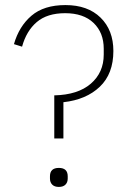

<svg xmlns="http://www.w3.org/2000/svg" viewBox="-20 -730 502 757"><path d="M194 -184V-354Q287 -356 338 -400Q389 -444 389 -515V-538Q389 -601 349 -639.5Q309 -678 237 -678Q166 -678 125 -643Q84 -608 67 -546L35 -556Q55 -626 104 -668Q153 -710 238 -710Q326 -710 376.5 -660.5Q427 -611 427 -529Q427 -439 373.5 -388Q320 -337 230 -327V-184ZM212 7Q195 7 186 -2Q177 -11 177 -26V-35Q177 -68 212 -68Q247 -68 247 -35V-26Q247 -11 238 -2Q229 7 212 7Z"/></svg>

Font: IBM Plex Sans KR ExtLt
Style: Regular
Weight: 200
Designer: Mike Abbink; Paul van der Laan; Pieter van Rosmalen; Wujin Sim; Chorong Kim; Dohee Lee;
Foundry: Sandoll Inc.
Version: Version 1.002